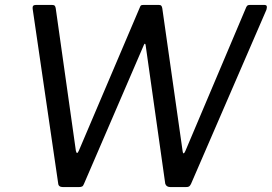

<svg xmlns="http://www.w3.org/2000/svg" viewBox="-20 -762 1107 782"><path d="M1055 -742Q1065 -742 1066.5 -737Q1068 -732 1065 -722L758 -13Q754 -5 750 -2.5Q746 0 736 0H675Q666 0 660.5 -3.5Q655 -7 653 -14L573 -579Q572 -584 570 -584Q568 -584 566 -579L322 -13Q319 -5 314.5 -2.5Q310 0 300 0H237Q218 0 217 -15L113 -726Q112 -734 115 -738Q118 -742 127 -742H191Q200 -742 203 -738.5Q206 -735 207 -728L289 -148Q291 -139 294 -139Q297 -139 301 -148L550 -733Q552 -739 555 -740.5Q558 -742 568 -742H626Q634 -742 637 -738.5Q640 -735 641 -728L724 -145Q725 -137 728 -137.5Q731 -138 735 -147L983 -733Q986 -739 989.5 -740.5Q993 -742 1000 -742H1055Z"/></svg>

Font: Libre Franklin
Style: Italic
Weight: 400
Italic angle: -8°
Designer: Pablo Impallari, Rodrigo Fuenzalida, Nhung Nguyen
Foundry: Impallari Type
Version: Version 3.000